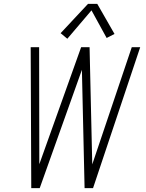

<svg xmlns="http://www.w3.org/2000/svg" viewBox="-20 -981 760 1001"><path d="M143 0H187L407 -617L421 0H465L711 -735H667L461 -124L447 -735H403L185 -125L184 -735H140ZM331 -779 457 -927 536 -783 577 -804 487 -961H439L296 -808Z"/></svg>

Font: Iosevka Sparkle XLtObl
Style: Regular
Weight: 200
Italic angle: -9°
Designer: Belleve Invis
Foundry: Belleve Invis
Version: Version 4.5.0; ttfautohint (v1.8.3)